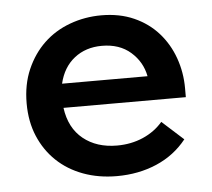

<svg xmlns="http://www.w3.org/2000/svg" viewBox="-41 -503 612 555"><g transform="rotate(-5 265.0 -225.5)"><path d="M277 8Q224 8 179.5 -8.5Q135 -25 103 -55.5Q71 -86 53 -128.5Q35 -171 35 -224Q35 -279 54 -322.5Q73 -366 105 -396.5Q137 -427 180.5 -443Q224 -459 272 -459Q325 -459 366.5 -440.5Q408 -422 436.5 -390Q465 -358 480 -316Q495 -274 495 -228V-202H140Q148 -143 187 -111.5Q226 -80 285 -80Q326 -80 360.5 -95Q395 -110 418 -137L480 -81Q445 -37 392.5 -14.5Q340 8 277 8ZM266 -371Q219 -371 186 -345Q153 -319 142 -272H390Q382 -314 349.5 -342.5Q317 -371 266 -371Z"/></g></svg>

Font: Tilda Sans Semibold
Style: Regular
Weight: 600
Designer: ParaType Ltd
Foundry: ParaType Ltd
Version: Version 1.009